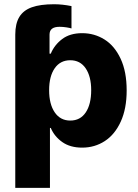

<svg xmlns="http://www.w3.org/2000/svg" viewBox="-20 -695 657 914"><path d="M237.3 -674.8Q276.4 -674.8 320.3 -666V-559.6Q313.5 -562 296.6 -564.7Q279.8 -567.4 263.7 -567.4Q239.3 -567.4 227.5 -558.1Q215.8 -548.8 215.8 -530.3V-439.5H221.7Q238.8 -481 275.9 -509Q313 -537.1 371.1 -537.1Q429.2 -537.1 477.3 -507.1Q525.4 -477.1 554.2 -415.5Q583 -354 583 -264.6Q583 -177.7 554.9 -116.2Q526.9 -54.7 478.8 -23.4Q430.7 7.8 371.1 7.8Q314 7.8 276.4 -18.8Q238.8 -45.4 221.7 -85.9H217.8V199.2H52.7V-530.3Q52.7 -582.5 72 -614.3Q91.3 -646 131.6 -660.4Q171.9 -674.8 237.3 -674.8ZM314.5 -121.1Q362.3 -121.1 388.2 -159.9Q414.1 -198.7 414.1 -265.6Q414.1 -331.1 387.9 -369.6Q361.8 -408.2 314.5 -408.2Q267.1 -408.2 240.5 -370.1Q213.9 -332 213.9 -265.6Q213.9 -199.2 240.5 -160.2Q267.1 -121.1 314.5 -121.1Z"/></svg>

Font: Pretendard Std ExtraBold
Style: Regular
Weight: 800
Designer: Base glyphs from Inter by Rasmus Andersson; Hangeul glyphs from Noto Sans CJK(Source Han Sans) by Jang Soo-young and Kan
Foundry: Kil Hyung-jin
Version: Version 1.309